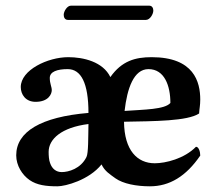

<svg xmlns="http://www.w3.org/2000/svg" viewBox="-20 -645 755 675"><path d="M524 -71C463 -71 417 -116 416 -217C523 -219 639 -219 680 -246C681 -264 684 -274 684 -295C684 -357 662 -444 513 -444C456 -444 408 -431 368 -374C342 -428 273 -444 220 -444C148 -444 53 -399 53 -339C53 -313 70 -287 105 -287C150 -287 162 -314 162 -328C162 -340 155 -351 155 -371C155 -393 181 -402 218 -402C265 -402 291 -353 291 -248C124 -234 37 -182 37 -99C37 -63 58 -30 84 -12C110 6 142 10 182 10C210 10 293 -12 337 -67C348 -43 367 -32 386 -18C413 1 459 10 507 10C576 10 634 -25 684 -98C684 -111 679 -129 669 -129C628 -87 562 -71 524 -71ZM284 -93C264 -52 221 -40 197 -40C178 -40 163 -51 156 -72C152 -82 151 -98 151 -111C151 -156 196 -197 291 -209C290 -162 291 -107 284 -93ZM502 -402C558 -402 579 -344 579 -283C559 -260 488 -260 418 -255C427 -334 450 -402 502 -402ZM493 -575C507 -575 519 -595 519 -608C519 -616 515 -625 505 -625H229C216 -625 204 -605 204 -593C204 -584 208 -575 219 -575Z"/></svg>

Font: Libertinus Serif
Style: Bold
Weight: 700
Designer: Philipp H. Poll, Khaled Hosny
Foundry: Caleb Maclennan
Version: Version 7.050;RELEASE